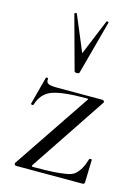

<svg xmlns="http://www.w3.org/2000/svg" viewBox="-112 -795 629 860"><g transform="rotate(15 202.5 -365.5)"><path d="M125 -726Q125 -728 127.5 -729.5Q130 -731 133 -730.5Q136 -730 136 -729L205 -564L273 -729Q273 -730 276 -730.5Q279 -731 281.5 -729.5Q284 -728 283 -726L216 -477Q214 -472 204.5 -472Q195 -472 193 -477ZM42 -12 281 -367Q288 -374 277 -374Q164 -374 117 -356.5Q70 -339 54 -284Q53 -283 50 -282.5Q47 -282 44.5 -283.5Q42 -285 42 -286L76 -415Q76 -417 79 -417.5Q82 -418 84.5 -416.5Q87 -415 87 -414Q84 -398 94.5 -392Q105 -386 135 -386H346Q351 -386 354 -382Q357 -378 354 -374L119 -22Q115 -15 124 -15Q184 -15 216.5 -17Q249 -19 276.5 -23.5Q304 -28 317 -40Q330 -52 339.5 -68.5Q349 -85 358 -114Q359 -116 364.5 -116Q370 -116 370 -114L367 -11Q367 0 358 0H49Q45 0 42.5 -4Q40 -8 42 -12Z"/></g></svg>

Font: Cormorant
Style: Regular
Weight: 400
Designer: Christian Thalmann (Catharsis Fonts)
Version: Version 1.000;PS 001.000;hotconv 1.0.70;makeotf.lib2.5.58329